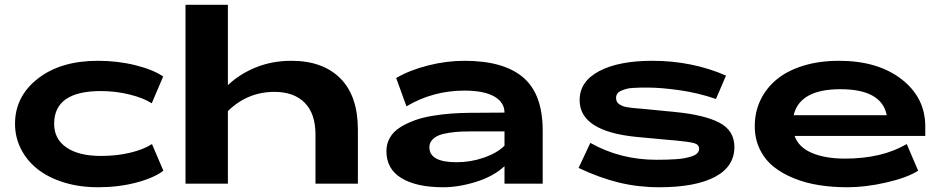

<svg xmlns="http://www.w3.org/2000/svg" viewBox="-20 -770 3939 805"><path d="M616.2 -336.9Q581.5 -359.4 523.2 -373.8Q464.8 -388.2 402.8 -388.2Q207 -388.2 207 -251Q207 -187 258.8 -151.6Q310.5 -116.2 402.8 -116.2Q470.2 -116.2 526.6 -129.9Q583 -143.6 617.2 -166L665 -54.2Q625.5 -23.9 551 -4.4Q476.6 15.1 391.1 15.1Q313.5 15.1 248 -5.1Q182.6 -25.4 137.7 -60.8Q92.8 -96.2 67.9 -145.3Q43 -194.3 43 -251Q43 -365.7 138.7 -440.4Q234.4 -515.1 390.1 -515.1Q474.1 -515.1 548.8 -496.3Q623.5 -477.5 664.1 -449.2Z M757.8 -750H935.5V-413.1Q986.3 -460.9 1054.2 -488Q1122.1 -515.1 1201.7 -515.1Q1333.5 -515.1 1407 -441.4Q1480.5 -367.7 1480.5 -226.1V0H1302.7V-206.1Q1302.7 -293.5 1257.6 -339.1Q1212.4 -384.8 1130.9 -384.8Q1017.6 -384.8 935.5 -304.2V0H757.8Z M1967.3 -219.2Q1936 -219.2 1913.3 -218.3Q1890.6 -217.3 1863.8 -213.4Q1836.9 -209.5 1820.1 -202.6Q1803.2 -195.8 1791.7 -183.1Q1780.3 -170.4 1780.3 -152.8Q1780.3 -89.8 1894 -89.8Q1953.6 -89.8 2009 -109.1Q2064.5 -128.4 2095.2 -159.2V-219.2ZM1600.1 -136.2Q1600.1 -168.5 1615.5 -194.1Q1630.9 -219.7 1658.7 -236.8Q1686.5 -253.9 1719.7 -265.9Q1752.9 -277.8 1793.5 -284.4Q1834 -291 1869.6 -293.7Q1905.3 -296.4 1943.4 -296.9L2095.2 -297.9Q2095.2 -340.8 2052.2 -365.5Q2009.3 -390.1 1927.2 -390.1Q1795.4 -390.1 1684.1 -324.2L1641.1 -442.9Q1697.8 -476.1 1774.9 -495.6Q1852.1 -515.1 1927.2 -515.1Q2091.8 -515.1 2173.6 -445.3Q2255.4 -375.5 2255.4 -222.2V0H2095.2V-73.2Q2049.8 -30.8 1976.6 -7.8Q1903.3 15.1 1838.4 15.1Q1726.1 15.1 1663.1 -23.2Q1600.1 -61.5 1600.1 -136.2Z M2981.9 -355Q2906.7 -380.9 2829.1 -391.8Q2751.5 -402.8 2695.8 -402.8Q2693.8 -402.8 2689.9 -402.8Q2672.4 -402.8 2662.4 -402.6Q2652.3 -402.3 2634.8 -401.4Q2617.2 -400.4 2606.7 -397.5Q2596.2 -394.5 2585 -389.9Q2573.7 -385.3 2568.4 -377.4Q2563 -369.6 2563 -358.9Q2563 -350.1 2566.7 -343.3Q2570.3 -336.4 2577.9 -332Q2585.4 -327.6 2592.8 -324.7Q2600.1 -321.8 2612.3 -320.1Q2624.5 -318.4 2632.3 -317.4Q2640.1 -316.4 2653.6 -315.4Q2667 -314.5 2671.9 -314L2807.1 -300.8Q2934.1 -288.6 2996.6 -255.4Q3059.1 -222.2 3059.1 -153.8Q3059.1 -71.3 2977.1 -28.1Q2895 15.1 2743.2 15.1Q2655.8 15.1 2574.7 -4.6Q2493.7 -24.4 2405.8 -65.9L2455.1 -170.9Q2580.6 -100.1 2731.9 -100.1Q2755.4 -100.1 2773.4 -100.6Q2791.5 -101.1 2813.7 -102.5Q2835.9 -104 2852.1 -107.2Q2868.2 -110.4 2882.3 -115.2Q2896.5 -120.1 2903.8 -127.9Q2911.1 -135.7 2911.1 -146Q2911.1 -164.1 2889.9 -169.9Q2868.7 -175.8 2810.5 -181.2Q2795.4 -182.1 2787.1 -183.1L2649.9 -195.8Q2410.2 -219.2 2410.2 -350.1Q2410.2 -428.7 2492.4 -471.9Q2574.7 -515.1 2714.8 -515.1Q2881.8 -515.1 3023.9 -453.1Z M3522.5 -105Q3677.7 -105 3781.7 -166L3829.6 -54.2Q3783.2 -24.9 3696.3 -4.9Q3609.4 15.1 3532.7 15.1Q3470.2 15.1 3414.3 6.3Q3358.4 -2.4 3308.6 -22.5Q3258.8 -42.5 3222.7 -71.8Q3186.5 -101.1 3165.5 -144.5Q3144.5 -188 3144.5 -241.2Q3144.5 -300.3 3168.5 -350.6Q3192.4 -400.9 3237.1 -437.5Q3281.7 -474.1 3348.6 -494.6Q3415.5 -515.1 3497.6 -515.1Q3660.2 -515.1 3759.8 -438Q3859.4 -360.8 3859.4 -240.2V-200.2H3311.5Q3328.6 -151.9 3384.8 -128.4Q3440.9 -105 3522.5 -105ZM3307.6 -287.1H3697.8Q3676.3 -396 3503.4 -396Q3333.5 -396 3307.6 -287.1Z"/></svg>

Font: Messapia Bold
Style: Regular
Weight: 400
Designer: Luca Marsano
Foundry: Collletttivo
Version: Version 1.000;FEAKit 1.0